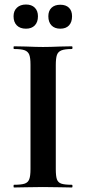

<svg xmlns="http://www.w3.org/2000/svg" viewBox="-20 -830 382 850"><path d="M298 -12Q301 -12 301 -6Q301 0 298 0Q265 0 246 -1L170 -2L96 -1Q76 0 42 0Q40 0 40 -6Q40 -12 42 -12Q74 -12 89 -17Q104 -22 109.5 -36.5Q115 -51 115 -81V-544Q115 -574 109.5 -588Q104 -602 89 -607.5Q74 -613 42 -613Q40 -613 40 -619Q40 -625 42 -625L96 -624Q142 -622 170 -622Q201 -622 247 -624L298 -625Q301 -625 301 -619Q301 -613 298 -613Q267 -613 252 -607Q237 -601 232 -586.5Q227 -572 227 -542V-81Q227 -50 232 -36Q237 -22 251.5 -17Q266 -12 298 -12ZM40 -758Q40 -782 55 -796Q70 -810 95 -810Q120 -810 134 -796Q148 -782 148 -758Q148 -732 134 -717.5Q120 -703 95 -703Q69 -703 54.5 -717.5Q40 -732 40 -758ZM194 -758Q194 -782 208 -795.5Q222 -809 247 -809Q272 -809 285.5 -795.5Q299 -782 299 -758Q299 -732 285.5 -717.5Q272 -703 247 -703Q222 -703 208 -717.5Q194 -732 194 -758Z"/></svg>

Font: Cormorant Unicase
Style: Bold
Weight: 700
Designer: Christian Thalmann (Catharsis Fonts)
Foundry: Catharsis Fonts
Version: Version 4.000